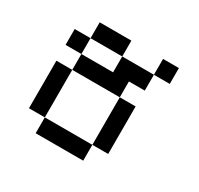

<svg xmlns="http://www.w3.org/2000/svg" viewBox="-179 -1094 1358 1312"><g transform="rotate(30 500.0 -437.5)"><path d="M625 -500H750V-125H625ZM250 -125H625V0H250ZM125 -500H250V-125H125ZM750 -875H875V-750H750ZM125 -750H250V-625H125ZM250 -875H500V-750H250ZM500 -750H750V-625H625V-500H250V-625H500Z"/></g></svg>

Font: Pixel Operator Mono 8
Style: Regular
Weight: 400
Monospace: yes
Designer: Jayvee Enaguas (HarvettFox96)
Foundry: The Grandoplex Project
Version: Version 1.5.0 (October 25, 2015)